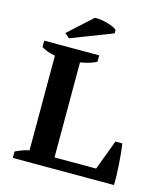

<svg xmlns="http://www.w3.org/2000/svg" viewBox="-124 -950 914 1047"><g transform="rotate(15 333.5 -427.0)"><path d="M46.4 -662.1H356.9V-626Q336.4 -615.2 312.7 -608.4Q289.1 -601.6 265.6 -598.1V-61.5H500.5L564 -231H603Q606.4 -209.5 609.4 -179.7Q612.3 -149.9 614.5 -117.9Q616.7 -85.9 617.7 -54.9Q618.7 -23.9 617.7 0H46.4V-36.1Q68.4 -46.9 87.6 -53.7Q106.9 -60.5 124 -63.5V-598.1Q77.6 -606 46.4 -626ZM281.2 -854Q296.4 -855 315.7 -852.3Q335 -849.6 353.5 -844.2Q372.1 -838.9 386.7 -832.3Q401.4 -825.7 407.2 -818.8V-799.8L173.3 -709.5L147 -731.9Z"/></g></svg>

Font: PT Astra Serif
Style: Bold
Weight: 700
Designer: A.Korolkova, I. Chaeva
Foundry: ParaType Ltd
Version: Version 1.002